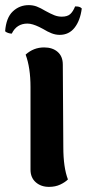

<svg xmlns="http://www.w3.org/2000/svg" viewBox="-46 -715 339 749"><path d="M219 -15Q208 -4 189 5Q170 14 145 14Q114 14 93.5 -4Q73 -22 73 -53V-375Q73 -451 54 -502Q85 -530 126 -530Q159 -530 179 -512.5Q199 -495 199 -463L201 -141Q201 -62 219 -15ZM187 -579Q171 -579 155.5 -585Q140 -591 122 -602Q119 -604 106.5 -610Q94 -616 82.5 -619.5Q71 -623 61 -623Q19 -623 0 -584H-2Q-7 -584 -14.5 -586.5Q-22 -589 -26 -593Q-22 -646 4 -670.5Q30 -695 66 -695Q83 -695 97.5 -689.5Q112 -684 132 -672Q152 -661 166 -655.5Q180 -650 195 -650Q217 -650 228 -660Q239 -670 247 -690Q257 -690 262.5 -688.5Q268 -687 273 -682Q267 -635 245 -607Q223 -579 187 -579Z"/></svg>

Font: Arima Madurai Black
Style: Regular
Weight: 900
Designer: Joana Correia and Natanael Gama
Foundry: NDISCOVER
Version: Version 1.019